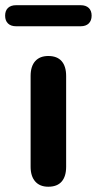

<svg xmlns="http://www.w3.org/2000/svg" viewBox="-64 -714 374 742"><path d="M54.3 -69.6V-420.4Q54.3 -457.9 72.2 -477.8Q90 -497.6 122.6 -497.6Q156.7 -497.6 174.1 -477.8Q191.6 -457.9 191.6 -420.4V-69.6Q191.6 -32.1 174.2 -12.2Q156.9 7.6 122.6 7.6Q90 7.6 72.2 -12.6Q54.3 -32.9 54.3 -69.6ZM-44.2 -653.5Q-44.2 -672.8 -33.1 -683.4Q-22 -693.9 -1.5 -693.9H247.4Q267.9 -693.9 279 -683.3Q290.1 -672.6 290.1 -653.5Q290.1 -634.4 279 -623.4Q267.9 -612.5 247.4 -612.5H-1.5Q-22 -612.5 -33.1 -623.3Q-44.2 -634.1 -44.2 -653.5Z"/></svg>

Font: SN Pro Thin
Style: Regular
Weight: 200
Designer: Tobias Whetton
Foundry: Supernotes
Version: Version 1.003;Glyphs 3.3 (3324)